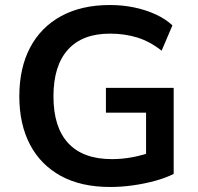

<svg xmlns="http://www.w3.org/2000/svg" viewBox="-20 -735 787 765"><path d="M419 10Q303 10 222.5 -34Q142 -78 99.5 -159Q57 -240 57 -351Q57 -464 100 -545.5Q143 -627 224 -671Q305 -715 418 -715Q468 -715 514 -705.5Q560 -696 599.5 -678Q639 -660 667 -634L624 -533Q577 -570 527 -585.5Q477 -601 418 -601Q308 -601 250.5 -537Q193 -473 193 -351Q193 -228 252 -164.5Q311 -101 426 -101Q468 -101 509.5 -109Q551 -117 589 -131L562 -73V-286H402V-385H672V-42Q640 -26 598 -14.5Q556 -3 510 3.5Q464 10 419 10Z"/></svg>

Font: Nunito Sans 12pt ExtraLight 11pt
Style: Bold
Weight: 700
Version: Version 3.101;gftools[0.9.27]